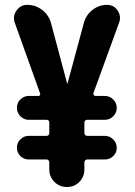

<svg xmlns="http://www.w3.org/2000/svg" viewBox="-20 -750 540 770"><path d="M409.2 -730.5Q436.5 -730.5 451.7 -708Q466.8 -685.5 458 -660.2L354.5 -376Q353.5 -372.1 356 -368.7Q358.4 -365.2 362.3 -365.2H400.4Q419.9 -365.2 434.1 -351.1Q448.2 -336.9 448.2 -317.4Q448.2 -297.9 434.1 -283.7Q419.9 -269.5 400.4 -269.5H329.1Q325.2 -269.5 321.8 -266.6Q318.4 -263.7 318.4 -258.8V-215.8Q318.4 -211.9 321.8 -208.5Q325.2 -205.1 329.1 -205.1H400.4Q419.9 -205.1 434.1 -190.9Q448.2 -176.8 448.2 -157.2Q448.2 -137.7 434.1 -124Q419.9 -110.4 400.4 -110.4H329.1Q325.2 -110.4 321.8 -106.9Q318.4 -103.5 318.4 -98.6V-70.3Q318.4 -41 298.3 -20.5Q278.3 0 248.5 0Q218.8 0 198.2 -20.5Q177.7 -41 177.7 -70.3V-98.6Q177.7 -103.5 174.8 -106.9Q171.9 -110.4 167 -110.4H94.7Q76.2 -110.4 62 -124Q47.9 -137.7 47.9 -157.7Q47.9 -177.7 62 -191.4Q76.2 -205.1 94.7 -205.1H167Q171.9 -205.1 174.8 -208.5Q177.7 -211.9 177.7 -215.8V-258.8Q177.7 -263.7 174.8 -266.6Q171.9 -269.5 167 -269.5H94.7Q76.2 -269.5 62 -283.7Q47.9 -297.9 47.9 -317.9Q47.9 -337.9 62 -351.6Q76.2 -365.2 94.7 -365.2H133.8Q138.7 -365.2 140.6 -368.7Q142.6 -372.1 140.6 -376L39.1 -659.2Q30.3 -685.5 46.4 -708Q62.5 -730.5 88.9 -730.5Q123 -730.5 149.4 -710Q175.8 -689.5 184.6 -657.2L249 -416Q249 -415 250 -415Q251 -415 251 -416L316.4 -658.2Q325.2 -690.4 351.1 -710.4Q377 -730.5 409.2 -730.5Z"/></svg>

Font: Rounded-X Mgen+ 1m bold
Style: Bold
Weight: 700
Designer: [Source Han Sans]
Ryoko NISHIZUKA  (kana & ideographs); Paul D. Hunt (Latin, Greek & Cyrillic); Wenlong ZHANG  (bopomofo
Version: Version 1.059.20150602